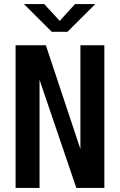

<svg xmlns="http://www.w3.org/2000/svg" viewBox="-20 -922 590 942"><path d="M56.5 0V-700H205L374.5 -190.5V-700H492V0H354.5L174 -530.5V0ZM97.5 -902H197L273 -819.5L348 -902H447.5L311 -766H234Z"/></svg>

Font: Trispace SemiCondensed Medium
Style: Regular
Weight: 500
Width: 4
Designer: Tyler Finck
Foundry: Etcetera Type Company
Version: Version 1.210; ttfautohint (v1.8.3)